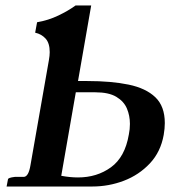

<svg xmlns="http://www.w3.org/2000/svg" viewBox="-20 -679 620 699"><path d="M158 -460Q161 -477 161 -489Q161 -522 146 -538.5Q131 -555 108 -560L115 -598Q156 -605 192.5 -622.5Q229 -640 255 -659H312L264 -384H298Q385 -384 448 -371Q511 -358 545.5 -325Q580 -292 580 -231Q580 -221 579 -210.5Q578 -200 576 -188Q565 -126 525.5 -84Q486 -42 431 -21Q376 0 316 0H4L9 -26Q9 -32 34 -35H66Q84 -35 91 -78ZM256 -343 203 -39Q235 -33 264 -33Q333 -33 384 -70Q435 -107 449 -189Q451 -199 452 -208.5Q453 -218 453 -228Q453 -258 442 -284Q431 -310 403.5 -326.5Q376 -343 327 -343Z"/></svg>

Font: Libertinus Serif Semibold Italic
Style: Regular
Weight: 600
Italic angle: -11.5°
Designer: Philipp H. Poll, Khaled Hosny
Foundry: Caleb Maclennan
Version: Version 7.051;RELEASE